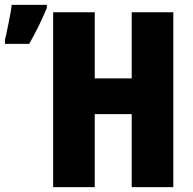

<svg xmlns="http://www.w3.org/2000/svg" viewBox="-29 -764 787 784"><path d="M678.7 0H508.8V-297.9H357.9V0H188V-713.9H357.9V-443.8H508.8V-713.9H678.7ZM-8.8 -585V-601.1Q-6.3 -610.4 -2.2 -630.1Q2 -649.9 6.6 -672.6Q11.2 -695.3 14.6 -715.1Q18.1 -734.9 19 -744.1H162.1V-731Q147 -695.3 129.2 -658.4Q111.3 -621.6 90.3 -585Z"/></svg>

Font: Open Sans Condensed ExtraBold
Style: Regular
Weight: 800
Width: 3
Designer: Monotype Design Team
Foundry: Monotype Imaging Inc.
Version: Version 3.000; ttfautohint (v1.8.4)